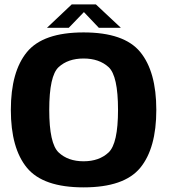

<svg xmlns="http://www.w3.org/2000/svg" viewBox="-20 -824 746 850"><path d="M350 5.5Q529.5 5.5 600.8 -81Q672 -167.5 672 -337.5Q672 -507 600.8 -593.8Q529.5 -680.5 350 -680.5Q171 -680.5 99.5 -593.8Q28 -507 28 -337.5Q28 -167.5 99.5 -81Q171 5.5 350 5.5ZM350 -110Q281 -110 239.5 -149.2Q198 -188.5 198 -337.5Q198 -488.5 239.5 -526.8Q281 -565 350 -565Q419 -565 460.8 -526.8Q502.5 -488.5 502.5 -337.5Q502.5 -188.5 460.8 -149.2Q419 -110 350 -110ZM188 -701H284.5L351.5 -770.5L417.5 -701H515L404.5 -804.5H297.5Z"/></svg>

Font: Anybody UltraCondensed Thin
Style: Bold
Weight: 700
Version: Version 1.111